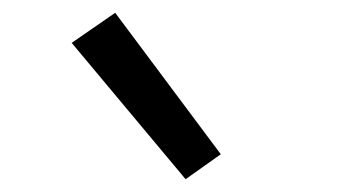

<svg xmlns="http://www.w3.org/2000/svg" viewBox="-20 -822 540 300"><path d="M270 -542 92 -755 160 -802 325 -581Z"/></svg>

Font: Iosevka NFM
Style: Regular
Weight: 400
Monospace: yes
Designer: Belleve Invis
Foundry: Belleve Invis
Version: Version 29.0.4; ttfautohint (v1.8.4);Nerd Fonts 3.3.0